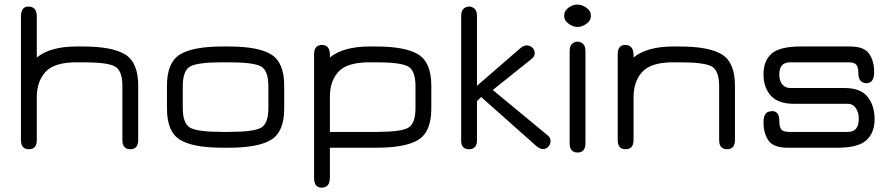

<svg xmlns="http://www.w3.org/2000/svg" viewBox="-20 -657 3968 854"><path d="M320.3 -379.9Q221.7 -379.9 182.6 -337.4Q143.6 -294.9 143.6 -223.6V-34.2Q143.6 6.8 108.4 6.8Q73.2 6.8 73.2 -34.2V-583Q73.2 -627.9 106.4 -627.9Q143.6 -627.9 143.6 -583V-401.4Q204.1 -450.2 320.3 -450.2H348.6Q479.5 -450.2 537.1 -414.6Q594.7 -378.9 594.7 -276.4V-34.2Q594.7 6.8 559.6 6.8Q524.4 6.8 524.4 -34.2V-273.4Q524.4 -343.8 490.7 -361.8Q457 -379.9 348.6 -379.9Z M998 0H969.7Q837.9 0 780.3 -35.6Q722.7 -71.3 722.7 -173.8V-276.4Q722.7 -378.9 780.3 -414.6Q837.9 -450.2 969.7 -450.2H998Q1128.9 -450.2 1186.5 -414.6Q1244.1 -378.9 1244.1 -276.4V-173.8Q1244.1 -71.3 1186.5 -35.6Q1128.9 0 998 0ZM969.7 -70.3H998Q1106.4 -70.3 1140.1 -88.4Q1173.8 -106.4 1173.8 -176.8V-273.4Q1173.8 -343.8 1140.1 -361.8Q1106.4 -379.9 998 -379.9H969.7Q860.4 -379.9 826.7 -361.8Q793 -343.8 793 -273.4V-176.8Q793 -106.4 826.7 -88.4Q860.4 -70.3 969.7 -70.3Z M1828.1 -273.4Q1828.1 -343.8 1794.4 -361.8Q1760.7 -379.9 1652.3 -379.9H1624Q1524.4 -379.9 1485.8 -338.4Q1447.3 -296.9 1447.3 -226.6V-70.3H1655.3Q1761.7 -70.3 1794.9 -88.4Q1828.1 -106.4 1828.1 -176.8ZM1898.4 -173.8Q1898.4 -71.3 1841.3 -35.6Q1784.2 0 1655.3 0H1447.3V133.8Q1447.3 177.7 1410.2 177.7Q1377 177.7 1377 133.8V-416Q1377 -457 1412.1 -457Q1447.3 -457 1447.3 -413.1V-401.4Q1507.8 -450.2 1624 -450.2H1652.3Q1783.2 -450.2 1840.8 -414.6Q1898.4 -378.9 1898.4 -276.4Z M2415 -55.7Q2428.7 -45.9 2428.7 -30.3Q2428.7 -14.6 2418.9 -4.4Q2409.2 5.9 2395 5.9Q2380.9 5.9 2365.2 -7.8L2120.1 -225.6L2101.6 -207V-34.2Q2101.6 6.8 2066.4 6.8Q2031.2 6.8 2031.2 -31.2V-585.9Q2031.2 -608.4 2042 -618.2Q2052.7 -627.9 2066.4 -627.9Q2080.1 -627.9 2090.8 -618.2Q2101.6 -608.4 2101.6 -585.9V-275.4L2293 -441.4Q2308.6 -455.1 2322.8 -455.1Q2336.9 -455.1 2347.7 -445.3Q2358.4 -435.5 2358.4 -420.4Q2358.4 -405.3 2342.8 -393.6L2171.9 -256.8Z M2513.7 -429.7Q2513.7 -452.1 2524.4 -461.9Q2535.2 -471.7 2548.8 -471.7Q2562.5 -471.7 2573.2 -461.9Q2584 -452.1 2584 -429.7V-19.5Q2584 21.5 2547.9 21.5Q2534.2 21.5 2523.9 12.2Q2513.7 2.9 2513.7 -19.5ZM2588.4 -551.3Q2568.4 -537.1 2548.8 -537.1Q2529.3 -537.1 2509.3 -551.3Q2489.3 -565.4 2489.3 -586.9Q2489.3 -608.4 2508.3 -622.6Q2527.3 -636.7 2547.9 -636.7Q2568.4 -636.7 2588.4 -622.6Q2608.4 -608.4 2608.4 -586.9Q2608.4 -565.4 2588.4 -551.3Z M2974.6 -379.9Q2876 -379.9 2836.9 -337.4Q2797.9 -294.9 2797.9 -223.6V-34.2Q2797.9 6.8 2762.7 6.8Q2727.5 6.8 2727.5 -34.2V-415Q2727.5 -457 2760.7 -457Q2797.9 -457 2797.9 -412.1V-401.4Q2858.4 -450.2 2974.6 -450.2H3002.9Q3133.8 -450.2 3191.4 -414.6Q3249 -378.9 3249 -276.4V-34.2Q3249 6.8 3213.9 6.8Q3178.7 6.8 3178.7 -34.2V-273.4Q3178.7 -343.8 3145 -361.8Q3111.3 -379.9 3002.9 -379.9Z M3483.4 0Q3419.9 0 3397.9 -32.2Q3376 -64.5 3376 -113.3Q3376 -162.1 3411.1 -162.1Q3411.1 -162.1 3412.1 -163.1Q3446.3 -163.1 3446.3 -121.1Q3446.3 -91.8 3455.1 -81.1Q3463.9 -70.3 3490.2 -70.3H3752Q3799.8 -70.3 3799.8 -128.9Q3799.8 -157.2 3786.6 -176.3Q3773.4 -195.3 3752 -195.3H3511.7Q3441.4 -195.3 3408.7 -231.4Q3376 -267.6 3376 -327.1Q3376 -386.7 3412.1 -418.5Q3448.2 -450.2 3541 -450.2H3760.7Q3824.2 -450.2 3846.2 -417.5Q3868.2 -384.8 3868.2 -335.9Q3868.2 -287.1 3833 -287.1Q3819.3 -287.1 3808.6 -296.9Q3797.9 -306.6 3797.9 -332Q3797.9 -357.4 3789.1 -368.7Q3780.3 -379.9 3753.9 -379.9H3494.1Q3446.3 -379.9 3446.3 -326.2Q3446.3 -296.9 3460 -281.2Q3473.6 -265.6 3494.1 -265.6H3735.4Q3807.6 -265.6 3838.9 -226.6Q3870.1 -187.5 3870.1 -127Q3870.1 -66.4 3833.5 -33.2Q3796.9 0 3706.1 0Z"/></svg>

Font: Jura
Style: DemiBold
Weight: 600
Version: Version 2.5